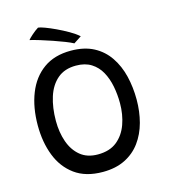

<svg xmlns="http://www.w3.org/2000/svg" viewBox="-123 -926 924 1049"><g transform="rotate(-15 338.5 -401.0)"><path d="M329.5 25.5Q233 25.5 171.2 -19.5Q109.5 -64.5 80 -140.8Q50.5 -217 50.5 -311.5Q50.5 -413.5 81.8 -492.2Q113 -571 175 -615.5Q237 -660 329.5 -660Q405.5 -660 458.8 -631.8Q512 -603.5 545.2 -554.2Q578.5 -505 593.8 -441.8Q609 -378.5 609 -309Q609 -241.5 592.8 -181Q576.5 -120.5 542.5 -74Q508.5 -27.5 455.5 -1Q402.5 25.5 329.5 25.5ZM328 -74Q394.5 -74 435.8 -107.2Q477 -140.5 496.5 -195Q516 -249.5 516 -313.5Q516 -362.5 507 -409Q498 -455.5 477.5 -492.8Q457 -530 422.2 -552Q387.5 -574 336 -574Q271.5 -574 231 -539.2Q190.5 -504.5 171.5 -444.8Q152.5 -385 152.5 -310Q152.5 -245.5 171.2 -191.8Q190 -138 228.8 -106Q267.5 -74 328 -74ZM190 -828Q200.5 -827.5 227 -817.8Q253.5 -808 286.5 -792.5Q319.5 -777 351.2 -758.8Q383 -740.5 403.5 -722L360 -693.5Q343.5 -702.5 314.2 -714Q285 -725.5 250.8 -737.2Q216.5 -749 183.8 -759Q151 -769 127.5 -774.5Q133.5 -782.5 152.2 -799.2Q171 -816 190 -828Z"/></g></svg>

Font: Grandstander
Style: Regular
Weight: 400
Designer: Tyler Finck
Foundry: Etcetera Type Co
Version: Version 1.200; ttfautohint (v1.8.3)